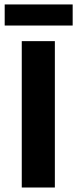

<svg xmlns="http://www.w3.org/2000/svg" viewBox="-20 -835 344 855"><path d="M76.9 0V-651.8H224.3V0ZM0.9 -721.3V-815.2H303.6V-721.3Z"/></svg>

Font: Source Sans Variable
Style: Regular
Weight: 200
Designer: Paul D. Hunt
Foundry: Adobe Systems Incorporated
Version: Version 3.006;hotconv 1.0.111;makeotfexe 2.5.65597